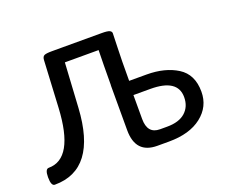

<svg xmlns="http://www.w3.org/2000/svg" viewBox="-109 -822 1183 1000"><g transform="rotate(-20 482.0 -321.5)"><path d="M690.4 -76.2Q756.8 -76.2 791.5 -107.4Q826.2 -138.7 826.2 -190.9Q826.2 -291 675.3 -291H581.5V-158.2Q581.5 -76.2 650.9 -76.2ZM37.6 7.8Q17.1 7.8 17.1 -40.5Q17.1 -85.9 37.6 -85.9Q177.7 -85.9 192.4 -361.3L206.1 -621.1Q207 -640.1 217.8 -645.5Q228.5 -650.9 260.7 -650.9H537.1Q569.3 -650.9 580.1 -645.5Q590.8 -640.1 590.8 -630.4Q590.8 -609.9 588.4 -550Q585.9 -490.2 585.9 -368.2H682.1Q784.2 -368.2 852.3 -325.4Q920.4 -282.7 920.4 -187Q920.4 -104 854 -52Q787.6 0 673.3 0H608.4Q488.3 0 488.3 -129.9V-378.9H488.8Q489.3 -501 491.2 -573.2H304.2L289.6 -326.2Q270 7.8 37.6 7.8Z"/></g></svg>

Font: Bainsley
Style: Regular
Weight: 400
Designer: Paul James MIller
Foundry: High-Logic / Made with FontCreator
Version: Version 1.411;March 28, 2021;FontCreator 13.0.0.2683 64-bit